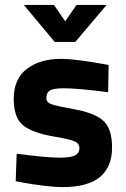

<svg xmlns="http://www.w3.org/2000/svg" viewBox="-20 -751 512 783"><path d="M423 -486 421 -375Q297 -391 239 -391Q198 -391 183.5 -382Q169 -373 169 -351Q169 -334 188.5 -326.5Q208 -319 280 -306Q369 -290 403 -257Q437 -224 437 -150Q437 12 236 12Q203 12 155 6Q107 0 76 -6L44 -12L48 -124Q172 -108 223 -108Q269 -108 286.5 -117.5Q304 -127 304 -147Q304 -165 285.5 -174Q267 -183 201 -194Q112 -209 74 -240Q36 -271 36 -348Q36 -430 90 -470.5Q144 -511 229 -511Q261 -511 309.5 -504.5Q358 -498 390 -492ZM203 -580 77 -731H200L246 -664L292 -731H415L287 -580Z"/></svg>

Font: TitilliumText
Style: ExtraBold
Weight: 800
Designer: Accademia di Belle Arti di Urbino and others
Foundry: Accademia di Belle Arti di Urbino and others.
Version: Version 60.001